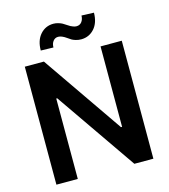

<svg xmlns="http://www.w3.org/2000/svg" viewBox="-133 -1038 1006 1143"><g transform="rotate(-15 370.5 -467.0)"><path d="M266.1 -793.5 188.5 -795.4Q188.5 -857.4 220.7 -893.8Q252.9 -930.2 301.8 -930.2Q317.4 -930.2 332.5 -925.5Q347.7 -920.9 356.4 -915.8Q365.2 -910.6 378.4 -901.9Q391.1 -893.6 396.5 -890.6Q401.9 -887.7 412.1 -883.8Q422.4 -879.9 432.1 -879.9Q452.1 -879.9 464.1 -895Q476.1 -910.2 476.6 -934.1L552.7 -931.2Q552.2 -869.6 520.3 -833.7Q488.3 -797.9 439.5 -797.4Q421.9 -797.4 406 -802.2Q390.1 -807.1 382.3 -811.8Q374.5 -816.4 360.8 -826.2Q331.1 -847.7 309.1 -847.7Q290 -847.7 278.1 -832.5Q266.1 -817.4 266.1 -793.5ZM669.4 -727.1V0H552.2L209.5 -495.6H203.6V0H71.8V-727.1H189.5L531.7 -231.4H538.6V-727.1Z"/></g></svg>

Font: Interop SemBd
Style: Regular
Weight: 600
Designer: Rasmus Andersson, Google, Jang Haemin
Foundry: jhaemin
Version: Version 1.007